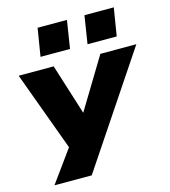

<svg xmlns="http://www.w3.org/2000/svg" viewBox="-132 -859 1015 1144"><g transform="rotate(-15 375.0 -286.5)"><path d="M61 180 213 -30 226 44 24 -506H240L340 -189H336L528 -506H750L291 180ZM469 -581 496 -753H677L649 -581ZM179 -581 207 -753H388L361 -581Z"/></g></svg>

Font: Nunito Sans 7pt Expanded Black
Style: Italic
Weight: 900
Width: 7
Italic angle: -9°
Designer: Vernon Adams
Foundry: Vernon Adams
Version: Version 3.101;gftools[0.9.27]